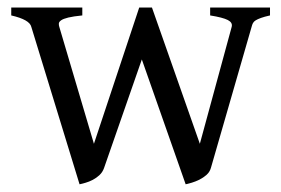

<svg xmlns="http://www.w3.org/2000/svg" viewBox="-20 -474 746 509"><path d="M695.8 -433.1Q680.7 -429.7 671.9 -426.5Q663.1 -423.3 658 -420.2Q652.8 -417 650.6 -412.8Q648.4 -408.7 647 -402.8L539.1 -28.8Q536.1 -18.1 527.6 -10.5Q519 -2.9 508.8 2.2Q498.5 7.3 488.5 10.3Q478.5 13.2 472.2 14.6L356 -316.4L255.9 -28.8Q252 -17.6 243.9 -10Q235.8 -2.4 226.1 2.7Q216.3 7.8 206.8 10.5Q197.3 13.2 190.9 14.6L63 -402.8Q58.6 -421.9 9.8 -433.1V-454.1H198.2V-433.1Q174.3 -430.7 161.1 -427.5Q147.9 -424.3 142.1 -420.2Q136.2 -416 136 -411.6Q135.7 -407.2 137.2 -402.8L229 -92.8L349.1 -454.1H382.8L509.8 -92.8L594.2 -402.8Q597.2 -414.1 584 -420.9Q570.8 -427.7 537.1 -433.1V-454.1H695.8V-433.1Z"/></svg>

Font: GentiumAlt
Style: Regular
Weight: 400
Designer: J. Victor Gaultney
Version: Version 1.02; 2005; OFL release